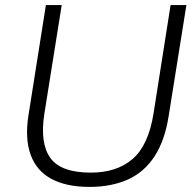

<svg xmlns="http://www.w3.org/2000/svg" viewBox="-20 -725 766 753"><path d="M331 8Q240 8 181.5 -23.5Q123 -55 100 -118.5Q77 -182 92 -275L160 -705H222L154 -279Q136 -163 177.5 -105.5Q219 -48 336 -48Q438 -48 500 -101.5Q562 -155 582 -279L649 -705H711L642 -273Q627 -175 586.5 -112.5Q546 -50 481.5 -21Q417 8 331 8Z"/></svg>

Font: Mulish ExtraLight Light
Style: Italic
Weight: 300
Italic angle: -9°
Version: Version 3.603